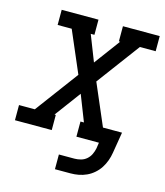

<svg xmlns="http://www.w3.org/2000/svg" viewBox="-131 -611 738 857"><g transform="rotate(15 237.5 -182.5)"><path d="M203 165V97H275Q289 97 304 93Q319 89 330.5 79Q342 69 348.5 55.5Q355 42 358 27L362 0H258V-70H274L227 -190L138 -70H144V0H-26V-70H47L195 -269L113 -460H48V-530H218V-460H201L248 -340L337 -460H331V-530H501V-460H428L280 -261L362 -70H450L434 27Q431 46 424.5 64Q418 82 407.5 98.5Q397 115 381.5 128.5Q366 142 348.5 150Q331 158 312.5 161.5Q294 165 275 165Z"/></g></svg>

Font: Iosevka Slab Oblique
Style: Regular
Weight: 400
Italic angle: -9°
Monospace: yes
Designer: Belleve Invis
Foundry: Belleve Invis
Version: Version 11.1.1; ttfautohint (v1.8.3)